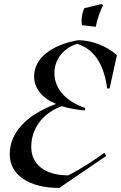

<svg xmlns="http://www.w3.org/2000/svg" viewBox="-20 -912 596 946"><path d="M272 14 504 -144 494 -159C438 -119 380 -80 316 -48C204 -48 134 -100 134 -188C134 -274 185 -352 284 -389C317 -379 355 -371 398 -368L400 -380C304 -412 248 -476 248 -552C248 -619 292 -675 360 -696C440 -672 492 -600 508 -476H520L556 -640C507 -685 432 -714 364 -714C232 -690 148 -624 148 -536C148 -477 187 -429 256 -400C104 -343 28 -255 28 -152C28 -49 124 14 272 14ZM384 -788 452 -780C458 -815 474 -861 488 -886L480 -892L396 -872C384 -850 379 -813 384 -788Z"/></svg>

Font: Mazius Display Extra italic
Style: Regular
Weight: 400
Italic angle: -17°
Designer: Alberto Casagrande & Collletttivo
Foundry: Collletttivo
Version: Version 2.000;Glyphs 3.2 (3217)